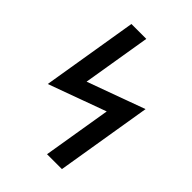

<svg xmlns="http://www.w3.org/2000/svg" viewBox="-215 -832 930 930"><g transform="rotate(45 250.0 -367.5)"><path d="M282 0 340 -351 44 -243 125 -735H227L169 -384L465 -492L384 0Z"/></g></svg>

Font: Iosevka SS18 Semibold
Style: Italic
Weight: 600
Italic angle: -9°
Monospace: yes
Designer: Belleve Invis
Foundry: Belleve Invis
Version: Version 25.1.1; ttfautohint (v1.8.4)